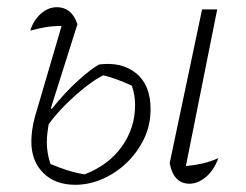

<svg xmlns="http://www.w3.org/2000/svg" viewBox="-20 -505 683 533"><path d="M189 8Q133 8 100 -25Q67 -58 67 -112Q67 -127 69.5 -145Q72 -163 77 -181L151 -433Q127 -433 106.5 -429.5Q86 -426 64 -420Q73 -449 93.5 -467Q114 -485 138 -485Q179 -485 195 -438L121 -204L124 -203Q161 -249 197 -281.5Q233 -314 255 -326Q318 -334 358 -301.5Q398 -269 398 -202Q398 -157 379.5 -119Q361 -81 331 -52.5Q301 -24 264 -8Q227 8 189 8ZM586 -66Q575 -34 552.5 -14.5Q530 5 506 5Q462 5 451 -52L541 -479H583L496 -44Q518 -46 541 -51Q564 -56 586 -66ZM110 -109Q110 -95 112.5 -80Q115 -65 120 -50Q143 -40 166.5 -32.5Q190 -25 215 -21Q282 -47 318.5 -98.5Q355 -150 355 -213Q355 -226 353 -239.5Q351 -253 346 -267Q327 -276 307 -283.5Q287 -291 267 -296Q246 -286 219 -265Q192 -244 164.5 -217Q137 -190 115 -160Q113 -148 111.5 -135Q110 -122 110 -109Z"/></svg>

Font: Piazzolla ExtraLight
Style: Italic
Weight: 200
Italic angle: -11.3°
Designer: Juan Pablo del Peral
Foundry: Huerta Tipografica
Version: Version 1.330